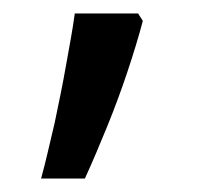

<svg xmlns="http://www.w3.org/2000/svg" viewBox="-20 -136 308 285"><path d="M185 -116 192 -105C186 -82 178 -56 169 -29C160 -2 150 25 139 52C128 79 117 105 106 129H41C48 104 54 76 61 47C67 18 73 -10 78 -39C83 -67 88 -93 91 -116H185Z"/></svg>

Font: NameLogos Sans
Style: Regular
Weight: 500
Version: Version 0.1